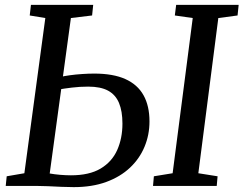

<svg xmlns="http://www.w3.org/2000/svg" viewBox="-20 -763 1000 788"><path d="M282.5 5Q261 5 232.8 3.8Q204.5 2.5 176.8 1.2Q149 0 128 0H3.5L7.5 -39.5L80 -52L166 -689L102 -699.5L107 -743H362.5L358 -699.5L271 -689L184 -51Q203.5 -47.5 227 -45.5Q250.5 -43.5 271 -43.5Q346.5 -43.5 393 -71.2Q439.5 -99 461 -147.2Q482.5 -195.5 482.5 -256Q482.5 -306.5 468.5 -340.2Q454.5 -374 423.8 -390.8Q393 -407.5 342 -407.5Q308 -407.5 275 -403.5Q242 -399.5 220 -395.5L225.5 -446.5Q243 -451 267 -454.2Q291 -457.5 317.2 -459.2Q343.5 -461 367 -461Q444.5 -461 494.5 -438.5Q544.5 -416 569 -372.2Q593.5 -328.5 593.5 -264.5Q593.5 -209.5 573.2 -160.8Q553 -112 513.5 -74.8Q474 -37.5 416 -16.2Q358 5 282.5 5ZM608 0 611.5 -39.5 688.5 -52 771 -689 697.5 -699.5 703 -743H959.5L955 -699.5L876 -689L794 -52L873 -39.5L869.5 0Z"/></svg>

Font: Merriweather 20pt
Style: Italic
Weight: 400
Italic angle: -7.8°
Version: Version 2.101